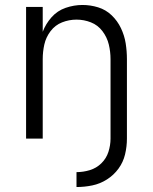

<svg xmlns="http://www.w3.org/2000/svg" viewBox="-20 -558 616 773"><path d="M288 195Q320 195 351.5 188.5Q383 182 410.5 164.5Q438 147 457 121Q476 95 483.5 63.5Q491 32 491 0V-320Q491 -352 486 -383.5Q481 -415 467 -444.5Q453 -474 429.5 -496.5Q406 -519 375 -528.5Q344 -538 312 -538Q278 -538 244.5 -526.5Q211 -515 187.5 -488.5Q164 -462 152 -430V-530H85V0H152V-320Q152 -350 158.5 -379Q165 -408 183.5 -432.5Q202 -457 230 -468Q258 -479 288 -479Q318 -479 346 -468Q374 -457 392.5 -432.5Q411 -408 418 -379Q425 -350 425 -320V0Q425 27 416.5 53.5Q408 80 388 99.5Q368 119 341.5 127Q315 135 288 135Z"/></svg>

Font: Iosevka Sparkle Light
Style: Regular
Weight: 300
Designer: Belleve Invis
Foundry: Belleve Invis
Version: Version 4.5.0; ttfautohint (v1.8.3)